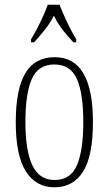

<svg xmlns="http://www.w3.org/2000/svg" viewBox="-20 -786 461 816"><path d="M211 10Q133 10 90 -57.5Q47 -125 47 -267Q47 -406 87.5 -474.5Q128 -543 213 -543Q375 -543 375 -267Q375 -123 333 -56.5Q291 10 211 10ZM212 -21Q280 -21 307 -84Q334 -147 334 -267Q334 -390 306.5 -451Q279 -512 211 -512Q143 -512 115.5 -451Q88 -390 88 -267Q88 -146 117.5 -83.5Q147 -21 212 -21ZM112 -619Q130 -648 150.5 -690Q171 -732 183 -766H233Q246 -732 266 -690Q286 -648 304 -619V-606H292Q266 -634 246 -659.5Q226 -685 209 -719Q191 -685 170.5 -659.5Q150 -634 125 -606H112Z"/></svg>

Font: Noto Serif Ethiopic ExtraCondensed ExtraLight
Style: Regular
Weight: 200
Width: 2
Designer: Monotype Design Team
Foundry: Monotype Imaging Inc.
Version: Version 2.102; ttfautohint (v1.8.4.7-5d5b)